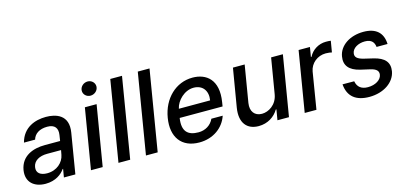

<svg xmlns="http://www.w3.org/2000/svg" viewBox="-66 -1212 3558 1679"><g transform="rotate(-15 1713.0 -372.0)"><path d="M183.2 12.1C273.4 12.1 331.7 -33.7 358.7 -74.6H362.9L350.1 0H453.8L513.8 -362.2C540.5 -521 421.2 -552.6 334.5 -552.6C235.8 -552.6 125.4 -513.8 91.6 -384.9H192.5C206.7 -435 252.5 -466.6 323.5 -466.6C391.7 -466.6 418.3 -429.3 408.7 -369L400.6 -316.8H262.8C156.2 -316.8 46.9 -277.7 25.9 -154.1C8.5 -47.2 79.5 12.1 183.2 12.1ZM130 -152.7C138.8 -209.5 193.2 -237.9 262.1 -237.9H388.1L380.3 -196.7C368.3 -131.4 307.9 -73.2 219.5 -73.2C159.4 -73.2 121.4 -100.1 130 -152.7Z M595.2 0H701.3L792.3 -545.5H686.1ZM697.1 -693.9C695.3 -659.1 724.4 -630.7 761 -630.7C797.9 -630.7 829.5 -659.1 831 -693.9C832.7 -729 803.6 -757.5 767 -757.5C730.1 -757.5 698.5 -729 697.1 -693.9Z M1071 -727.3H964.8L844.1 0H950.3Z M1320 -727.3H1213.8L1093 0H1199.2Z M1575.3 11C1703.1 11 1798.3 -62.5 1831.3 -162.6H1728.7C1704.5 -108.7 1652 -76.7 1590.9 -76.7C1495 -76.7 1444.2 -121.1 1462.7 -240.8H1851.2L1857.2 -278.4C1889.2 -475.9 1785.5 -552.6 1661.2 -552.6C1509.6 -552.6 1389.9 -436.8 1362.2 -269.2C1333.8 -99.8 1414.4 11 1575.3 11ZM1476.6 -320.3C1491.5 -392 1565 -464.8 1647.7 -464.8C1730.1 -464.8 1773.8 -403.8 1759.6 -320.3Z M2318.9 -226.2C2303.6 -133.5 2228 -89.5 2168.3 -89.5C2102.6 -89.5 2065.3 -137.1 2077.1 -211.3L2132.8 -545.5H2026.6L1968.4 -198.5C1946.4 -63.2 2008.5 7.1 2113.3 7.1C2195.3 7.1 2259.6 -36.2 2293.7 -94.5H2299.4L2283.4 0H2387.8L2478.7 -545.5H2372.2Z M2530.2 0H2636.4L2691.1 -333.1C2703.8 -404.5 2767 -456 2842 -456C2864.3 -456 2888.8 -452.1 2897 -449.6L2914.1 -551.1C2903.1 -553.3 2882.8 -553.6 2869.3 -553.6C2805.4 -553.6 2744 -517.4 2714.8 -458.8H2709.2L2723.7 -545.5H2621.1Z M3286.6 -395.2H3386C3382.1 -497.9 3321.7 -552.6 3208.5 -552.6C3086.3 -552.6 2989 -488.6 2973 -393.1C2959.5 -314.6 2999.3 -262.8 3098 -239.7L3186.1 -219.5C3237.6 -207 3257.1 -185.7 3251.4 -152C3244.7 -109 3192.1 -74.2 3123.2 -74.6C3065 -74.6 3029.5 -101.9 3019.9 -155.5L2914.4 -156.2C2922.9 -43.7 2994.3 11 3114.7 11C3243.3 11 3345.2 -57.9 3361.5 -155.5C3374.3 -234 3332.4 -282 3235.8 -305L3152 -324.9C3094.8 -339.1 3073.5 -359 3079.5 -394.2C3086.3 -437.5 3137.8 -468.4 3198.9 -468.4C3261.4 -468.4 3282.3 -435.4 3286.6 -395.2Z"/></g></svg>

Font: Magic Ui Pro Medium
Style: Italic
Weight: 500
Italic angle: -9.39999°
Designer: Stefan Endress, Andreas Faust
Version: Version 1.000;FEAKit 1.0